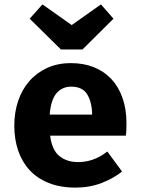

<svg xmlns="http://www.w3.org/2000/svg" viewBox="-20 -836 640 873"><path d="M208 -219Q216 -154 250 -126.5Q284 -99 335 -99Q369 -99 401.5 -110Q434 -121 468 -147L535 -56Q496 -25 442 -4Q388 17 323 17Q254 17 201.5 -4Q149 -25 114.5 -62.5Q80 -100 62.5 -151.5Q45 -203 45 -265Q45 -324 62 -375.5Q79 -427 112 -465.5Q145 -504 193 -526.5Q241 -549 303 -549Q360 -549 406.5 -530.5Q453 -512 486 -477Q519 -442 537 -391Q555 -340 555 -276Q555 -262 554.5 -246.5Q554 -231 552 -219ZM304 -442Q262 -442 236.5 -411.5Q211 -381 206 -315H399Q398 -372 376.5 -407Q355 -442 304 -442ZM439 -816 496 -751 355 -611H257L115 -751L173 -816L306 -722Z"/></svg>

Font: Qzxlaeiskcpccdgjqmyffctclhy
Style: Regular
Weight: 700
Monospace: yes
Designer: Carrois Corporate & Edenspiekermann
Foundry: Carrois Corporate GbR & Edenspiekermann AG
Version: Version 2.001